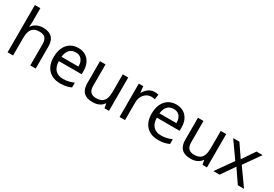

<svg xmlns="http://www.w3.org/2000/svg" viewBox="42 -1712 3821 2673"><g transform="rotate(30 1952.0 -375.0)"><path d="M173 -537Q173 -518 171.5 -498Q170 -478 168 -462H174Q191 -490 217 -508Q243 -526 275 -535.5Q307 -545 341 -545Q406 -545 449.5 -524.5Q493 -504 515 -461Q537 -418 537 -349V0H450V-343Q450 -408 421 -440Q392 -472 330 -472Q270 -472 236 -449.5Q202 -427 187.5 -383.5Q173 -340 173 -277V0H85V-760H173Z M910 -546Q979 -546 1028.5 -516Q1078 -486 1104.5 -431.5Q1131 -377 1131 -304V-251H764Q766 -160 810.5 -112.5Q855 -65 935 -65Q986 -65 1025.5 -74.5Q1065 -84 1107 -102V-25Q1066 -7 1026 1.5Q986 10 931 10Q855 10 796.5 -21Q738 -52 705.5 -113.5Q673 -175 673 -264Q673 -352 702.5 -415Q732 -478 785.5 -512Q839 -546 910 -546ZM909 -474Q846 -474 809.5 -433.5Q773 -393 766 -321H1039Q1039 -367 1025 -401Q1011 -435 982.5 -454.5Q954 -474 909 -474Z M1715 -536V0H1643L1630 -71H1626Q1609 -43 1582 -25Q1555 -7 1523 1.5Q1491 10 1456 10Q1392 10 1348.5 -10.5Q1305 -31 1283 -74Q1261 -117 1261 -185V-536H1350V-191Q1350 -127 1379 -95Q1408 -63 1469 -63Q1529 -63 1563.5 -85.5Q1598 -108 1612.5 -151.5Q1627 -195 1627 -257V-536Z M2135 -546Q2150 -546 2167.5 -544.5Q2185 -543 2198 -540L2187 -459Q2174 -462 2158.5 -464Q2143 -466 2129 -466Q2098 -466 2070 -453Q2042 -440 2020 -416.5Q1998 -393 1985.5 -360Q1973 -327 1973 -286V0H1885V-536H1957L1967 -438H1971Q1988 -468 2012 -492.5Q2036 -517 2067 -531.5Q2098 -546 2135 -546Z M2485 -546Q2554 -546 2603.5 -516Q2653 -486 2679.5 -431.5Q2706 -377 2706 -304V-251H2339Q2341 -160 2385.5 -112.5Q2430 -65 2510 -65Q2561 -65 2600.5 -74.5Q2640 -84 2682 -102V-25Q2641 -7 2601 1.5Q2561 10 2506 10Q2430 10 2371.5 -21Q2313 -52 2280.5 -113.5Q2248 -175 2248 -264Q2248 -352 2277.5 -415Q2307 -478 2360.5 -512Q2414 -546 2485 -546ZM2484 -474Q2421 -474 2384.5 -433.5Q2348 -393 2341 -321H2614Q2614 -367 2600 -401Q2586 -435 2557.5 -454.5Q2529 -474 2484 -474Z M3290 -536V0H3218L3205 -71H3201Q3184 -43 3157 -25Q3130 -7 3098 1.5Q3066 10 3031 10Q2967 10 2923.5 -10.5Q2880 -31 2858 -74Q2836 -117 2836 -185V-536H2925V-191Q2925 -127 2954 -95Q2983 -63 3044 -63Q3104 -63 3138.5 -85.5Q3173 -108 3187.5 -151.5Q3202 -195 3202 -257V-536Z M3587 -274 3402 -536H3502L3640 -334L3777 -536H3876L3691 -274L3886 0H3786L3640 -214L3492 0H3393Z"/></g></svg>

Font: Noto Sans Ambassadori
Style: Regular
Weight: 400
Designer: Monotype Design Team
Foundry: Monotype Imaging Inc.
Version: Version 2.013